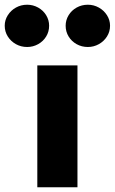

<svg xmlns="http://www.w3.org/2000/svg" viewBox="-100 -793 486 813"><path d="M58 0V-516H228V0ZM15 -594Q-11 -594 -32.5 -606Q-54 -618 -67 -638.5Q-80 -659 -80 -684Q-80 -708 -67 -728.5Q-54 -749 -32.5 -761Q-11 -773 15 -773Q40 -773 61.5 -761Q83 -749 95.5 -728.5Q108 -708 108 -684Q108 -659 95.5 -638.5Q83 -618 61.5 -606Q40 -594 15 -594ZM272 -594Q246 -594 224.5 -606Q203 -618 190.5 -638.5Q178 -659 178 -684Q178 -708 190.5 -728.5Q203 -749 224.5 -761Q246 -773 272 -773Q297 -773 318.5 -761Q340 -749 353 -728.5Q366 -708 366 -684Q366 -659 353 -638.5Q340 -618 318.5 -606Q297 -594 272 -594Z"/></svg>

Font: REM Medium
Style: Bold
Weight: 700
Version: Version 1.005;gftools[0.9.28]